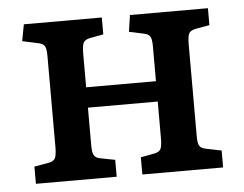

<svg xmlns="http://www.w3.org/2000/svg" viewBox="-43 -560 775 611"><g transform="rotate(-5 345.0 -254.5)"><path d="M48 0V-55L94 -63Q110 -66 115 -75.5Q120 -85 120 -111V-402Q120 -425 115 -433.5Q110 -442 95 -445L44 -456L54 -509H303V-455L260 -447Q244 -444 239 -434.5Q234 -425 234 -399V-292H457V-403Q457 -426 452 -434.5Q447 -443 432 -446L385 -456L393 -509H642V-455L598 -447Q581 -444 576 -434.5Q571 -425 571 -400V-106Q571 -84 576 -75.5Q581 -67 597 -64L646 -54V0H388V-55L431 -63Q447 -66 452 -75Q457 -84 457 -110V-227H234V-107Q234 -84 239 -75Q244 -66 259 -63L306 -54V0Z"/></g></svg>

Font: Literata Medium
Style: Regular
Weight: 500
Designer: Latin by Veronika Burian and Jose Scaglione. Greek by Irene Vlachou. Cyrillic by Vera Evstafieva.
Foundry: TypeTogether
Version: Version 3.103; ttfautohint (v1.8.4.7-5d5b);gftools[0.9.29]